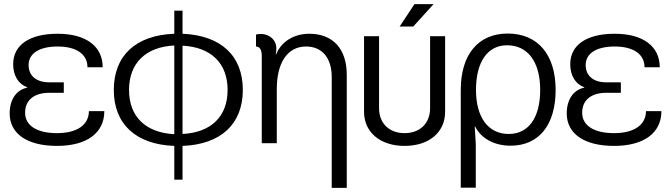

<svg xmlns="http://www.w3.org/2000/svg" viewBox="-20 -696 3261 933"><path d="M102 -148C102 -209 145 -245 219 -245H290V-296H219C156 -296 119 -328 119 -380C119 -437 172 -470 260 -470C351 -470 405 -433 405 -369H479C479 -471 398 -532 260 -532C124 -532 44 -478 44 -384C44 -328 70 -287 112 -272V-270C59 -259 27 -212 27 -145C27 -46 112 13 257 13C402 13 487 -50 487 -156H412C412 -89 354 -49 257 -49C159 -49 102 -86 102 -148Z M827 -644V-532C640 -525 533 -426 533 -259C533 -93 640 6 827 13V177H867V13C1053 6 1160 -93 1160 -259C1160 -426 1053 -524 867 -532V-644ZM607 -259C607 -389 688 -468 827 -475V-44C688 -51 607 -129 607 -259ZM867 -45V-474C1005 -467 1086 -389 1086 -259C1086 -129 1005 -52 867 -45Z M1325 0V-263C1325 -393 1378 -470 1467 -470C1545 -470 1592 -415 1592 -321V217H1665V-333C1665 -458 1598 -532 1483 -532C1410 -532 1347 -495 1322 -432H1320L1322 -447C1331 -511 1272 -541 1224 -528V-470C1242 -470 1252 -454 1252 -425V0Z M1946 13C2065 13 2143 -53 2143 -153V-520H2070V-170C2070 -97 2021 -49 1946 -49C1871 -49 1822 -97 1822 -170V-520H1749V-153C1749 -53 1828 13 1946 13ZM1922 -567H1988L2087 -676H1994Z M2447 -533C2304 -533 2219 -431 2219 -259V216H2292V5L2287 -81H2289C2318 -23 2382 12 2461 12C2599 12 2680 -89 2680 -259C2680 -431 2593 -533 2447 -533ZM2293 -259C2293 -395 2349 -476 2444 -476C2545 -476 2605 -395 2605 -259C2605 -125 2549 -45 2452 -45C2353 -45 2293 -125 2293 -259Z M2809 -148C2809 -209 2852 -245 2926 -245H2997V-296H2926C2863 -296 2826 -328 2826 -380C2826 -437 2879 -470 2967 -470C3058 -470 3112 -433 3112 -369H3186C3186 -471 3105 -532 2967 -532C2831 -532 2751 -478 2751 -384C2751 -328 2777 -287 2819 -272V-270C2766 -259 2734 -212 2734 -145C2734 -46 2819 13 2964 13C3109 13 3194 -50 3194 -156H3119C3119 -89 3061 -49 2964 -49C2866 -49 2809 -86 2809 -148Z"/></svg>

Font: Non Bureau Light
Style: Regular
Weight: 300
Designer: Jona Saucedo
Foundry: Non Foundry
Version: Version 1.000;FEAKit 1.0